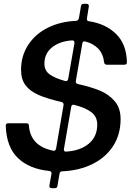

<svg xmlns="http://www.w3.org/2000/svg" viewBox="-20 -883 683 1003"><path d="M250 100Q243 100 240 96Q237 92 238 86L249 24V22Q249 12 237 10Q134 0 74 -57Q14 -114 10 -226Q10 -239 23 -239H118Q131 -239 131 -227Q139 -120 257 -96L261 -95Q270 -95 273 -107L312 -334V-337Q312 -347 302 -350Q227 -367 181.5 -387Q136 -407 113 -438Q90 -469 90 -518Q90 -592 128 -649.5Q166 -707 231.5 -739Q297 -771 378 -774Q389 -776 392 -787L403 -851Q405 -863 417 -863H433Q439 -863 442 -859Q445 -855 444 -849L434 -786V-783Q434 -773 445 -772Q532 -759 586.5 -705.5Q641 -652 643 -558Q643 -545 630 -545H538Q526 -545 524 -557Q519 -602 493 -629Q467 -656 426 -666L421 -667Q412 -667 410 -656L376 -459V-456Q376 -447 387 -444Q455 -429 502 -409.5Q549 -390 579.5 -354Q610 -318 610 -261Q610 -181 571.5 -121Q533 -61 464 -26.5Q395 8 305 12Q293 12 291 24L280 88Q279 100 266 100ZM324 -459Q333 -459 336 -470L369 -658V-660Q369 -672 357 -672Q293 -668 252.5 -636Q212 -604 212 -550Q212 -514 240 -494Q268 -474 320 -460ZM488 -232Q488 -274 456.5 -297.5Q425 -321 368 -335L364 -336Q354 -336 352 -325L314 -105Q314 -104 313.5 -103Q313 -102 314 -101Q314 -90 326 -91Q401 -96 444.5 -133Q488 -170 488 -232Z"/></svg>

Font: Open Sauce Two Medium Italic
Style: Regular
Weight: 500
Italic angle: -10°
Designer: Alfredo Marco Pradil
Foundry: Creative Sauce Fz LLC
Version: Version 1.477